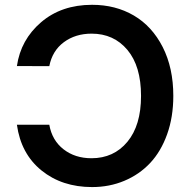

<svg xmlns="http://www.w3.org/2000/svg" viewBox="-20 -757 783 787"><path d="M49.3 -245.6H182.1Q193.4 -181.6 240.5 -145Q287.6 -108.4 355 -108.4Q446.3 -108.4 502.2 -175.8Q558.1 -243.2 558.1 -363.8Q558.1 -485.8 502.2 -552.5Q446.3 -619.1 355.5 -619.1Q289.1 -619.1 241.7 -584Q194.3 -548.8 182.1 -485.8L49.3 -486.3Q64.9 -594.2 148.4 -665.8Q231.9 -737.3 357.4 -737.3Q453.6 -737.3 528.6 -693.4Q603.5 -649.4 647 -564Q690.4 -478.5 690.4 -363.8Q690.4 -277.3 665 -206.5Q639.6 -135.7 595.2 -88.6Q550.8 -41.5 489.7 -15.9Q428.7 9.8 357.4 9.8Q234.4 9.8 150.1 -58.3Q65.9 -126.5 49.3 -245.6Z"/></svg>

Font: Interop SemBd
Style: Regular
Weight: 600
Designer: Rasmus Andersson, Google, Jang Haemin
Foundry: jhaemin
Version: Version 1.007